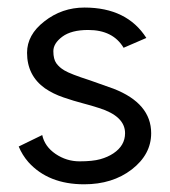

<svg xmlns="http://www.w3.org/2000/svg" viewBox="-20 -475 448 506"><path d="M305.7 -349.1Q277.8 -396 212.4 -396Q168 -396 144.3 -378.4Q120.6 -360.8 120.6 -340.1Q120.6 -319.3 128.4 -308.3Q136.2 -297.4 149.4 -289.6Q165.5 -279.8 217.3 -263.2L279.3 -241.2Q378.4 -202.6 378.4 -124Q378.4 -67.9 327.1 -28.3Q276.4 10.7 201.7 10.7Q107.4 10.7 54.7 -47.9Q38.6 -66.4 29.3 -88.9L91.3 -119.1Q97.7 -88.9 126.5 -69.3Q155.3 -49.8 189.7 -49.8Q224.1 -49.8 244.1 -55.4Q264.2 -61 278.8 -70.8Q309.6 -91.3 309.6 -124Q309.6 -168.9 240.7 -190.4Q221.2 -196.8 197.8 -202.9Q174.3 -209 147.2 -218.3Q120.1 -227.5 98.6 -242.2Q51.3 -275.9 51.3 -335.9Q51.3 -383.3 96.7 -418.5Q143.1 -455.1 202.6 -455.1Q314.5 -455.1 365.7 -375Z"/></svg>

Font: Meera
Style: Regular
Weight: 400
Designer: Hussain KH and Suresh P for Swathanthra Malayalam Computing (SMC)
Version: 7.0.0+20160512